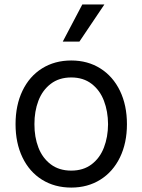

<svg xmlns="http://www.w3.org/2000/svg" viewBox="-20 -821 632 852"><path d="M49 -269.9Q49 -354 79.7 -418.1Q110.4 -482.2 166.5 -517.4Q222.7 -552.6 296.2 -552.6Q369.3 -552.6 425.2 -517.4Q481.2 -482.2 512.3 -418.1Q543.3 -354 543.3 -269.9Q543.3 -186.4 512.3 -122.5Q481.2 -58.6 425.1 -23.6Q369 11.4 296.2 11.4Q222.7 11.4 166.5 -23.6Q110.4 -58.6 79.7 -122.5Q49 -186.4 49 -269.9ZM459.5 -269.9Q459.2 -326.7 441.2 -373.8Q423.3 -420.8 386.5 -449Q349.8 -477.3 296.2 -477.3Q242.2 -477.3 205.3 -449Q168.3 -420.8 150.4 -373.8Q132.5 -326.7 132.8 -269.9Q132.5 -213.1 150.4 -166.4Q168.3 -119.7 205.3 -91.8Q242.2 -63.9 296.2 -63.9Q349.8 -63.9 386.5 -91.8Q423.3 -119.7 441.2 -166.4Q459.2 -213.1 459.5 -269.9ZM332.4 -636.4H258.5L345.2 -801.1H443.2Z"/></svg>

Font: Riot Sans
Style: Regular
Weight: 400
Designer: Rasmus Andersson
Foundry: rsms
Version: Version 4.001